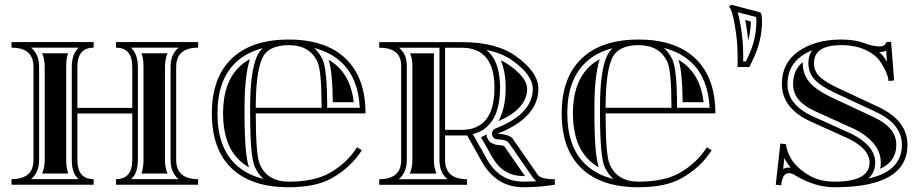

<svg xmlns="http://www.w3.org/2000/svg" viewBox="-20 -789 3925 820"><path d="M742.9 -23.9Q708.5 -51.5 708.5 -106V-503.4Q708.5 -557.9 742.9 -585.4H539.3Q568.8 -557.9 568.8 -503.4V-106Q568.8 -47.6 539.3 -23.9ZM695.6 -47.9H584.2Q592.8 -73.2 592.8 -106V-503.4Q592.8 -541.7 584.2 -561.5H695.6Q684.6 -536.1 684.6 -503.4V-106Q684.6 -73.2 695.6 -47.9ZM544.9 -328.4V-503.4Q544.9 -585.4 475.6 -585.4V-609.4H826.2V-585.4Q732.4 -585.4 732.4 -503.4V-106Q732.4 -23.9 826.2 -23.9V0H475.6V-23.9Q544.9 -23.9 544.9 -106V-304.4H310.5V-106Q310.5 -23.9 379.9 -23.9V0H29.3V-23.9Q123 -23.9 123 -106V-503.4Q123 -585.4 29.3 -585.4V-609.4H379.9V-585.4Q310.5 -585.4 310.5 -503.4V-328.4ZM112.5 -23.9H316.2Q286.6 -47.6 286.6 -106V-503.4Q286.6 -557.9 316.2 -585.4H112.5Q147 -557.9 147 -503.4V-106Q147 -51.5 112.5 -23.9ZM159.9 -47.9Q170.9 -73.2 170.9 -106V-503.4Q170.9 -536.1 159.9 -561.5H271.2Q262.7 -541.7 262.7 -503.4V-106Q262.7 -73.2 271.2 -47.9Z M1212.9 -13.2Q1321.5 -13.2 1387 -49.8Q1461.2 -91.3 1504.9 -160.2L1525.1 -147.2Q1479 -74.7 1398.7 -28.8Q1329.6 10.7 1212.9 10.7Q1053.7 10.7 969.2 -70.1Q884.8 -150.9 884.8 -304.7Q884.8 -458 970.2 -539.3Q1054.9 -620.1 1212.9 -620.1Q1370.6 -620.1 1455.6 -539.3Q1541 -458 1541 -304.7H1072.3Q1072.3 -126.5 1089.8 -86.9Q1122.6 -13.2 1212.9 -13.2ZM1072.3 -328.6H1353.5Q1353.5 -486.6 1335.9 -524.7Q1303 -596.2 1212.9 -596.2Q1123.5 -596.2 1098.1 -536.4Q1072.3 -475.1 1072.3 -328.6ZM1048.3 -328.6Q1048.3 -480.2 1076.2 -545.7Q1082 -559.6 1090.8 -571Q1096.2 -577.9 1101.6 -583.3Q1032.2 -565.2 986.8 -522Q908.7 -447.8 908.7 -304.7Q908.7 -161.1 985.8 -87.4Q1032.7 -42.5 1105.7 -24.7Q1082 -45.2 1067.9 -77.1Q1048.3 -121.3 1048.3 -304.7ZM1321.5 -584Q1343.8 -564.5 1357.7 -534.7Q1377.4 -491.7 1377.4 -328.6H1516.6Q1510.5 -454.1 1439 -522Q1392.6 -566.2 1321.5 -584ZM1024.4 -328.6V-304.7Q1024.4 -127.4 1043.5 -74.2Q1020.5 -87.2 1002.2 -104.7Q932.6 -171.4 932.6 -304.7Q932.6 -437.5 1003.2 -504.6Q1022.7 -523.2 1047.4 -536.6Q1024.4 -466.3 1024.4 -328.6ZM1383.5 -533.7Q1405 -521.2 1422.6 -504.6Q1480 -450.2 1490.7 -352.5H1401.4Q1399.9 -484.6 1383.5 -533.7Z M2271.2 -15.1Q2266.1 -18.6 2262.5 -22.5L2257.3 -28.6L2150.1 -182.9Q2137.2 -192.6 2104 -194.1Q2095.2 -194.6 2089.1 -200Q2083 -205.3 2081.5 -214.1Q2080.1 -222.9 2084.1 -230Q2088.1 -237.1 2096.4 -240.2Q2178.5 -272.7 2216.9 -315.1Q2255.4 -357.4 2255.4 -409.7Q2255.4 -469.2 2166.7 -531.7Q2122.8 -562.7 2057.4 -575.7Q2064 -570.3 2070.3 -563.5Q2084.5 -548.3 2094.1 -528.6Q2103.8 -508.8 2109.7 -479.5Q2115.7 -450.2 2115.7 -414.6Q2115.7 -377.9 2110 -347.7Q2104.2 -317.4 2094.7 -296.6Q2085.2 -275.9 2071.5 -260Q2057.9 -244.1 2043.7 -234.9Q2029.8 -226.1 2012.7 -220.2Q2007.6 -218.5 1999.5 -216.1L2059.1 -109.9Q2086.2 -61.5 2125.1 -37.4Q2164.1 -13.2 2216.3 -13.2Q2243.4 -13.2 2271.2 -15.1ZM1856.9 -105.7V-585.2H1684.1Q1715.1 -560.5 1717.3 -514.2V-105.7Q1717.3 -51 1682.9 -23.7H1891.4Q1856.9 -51.3 1856.9 -105.7ZM1599.6 -609.1H1951.2Q2098.1 -609.1 2180.4 -551.3Q2279.3 -481.7 2279.3 -409.7Q2279.3 -286.9 2105.2 -218Q2149.7 -215.8 2168 -199L2276.9 -42.2Q2289.8 -23.7 2349.6 -23.7V0Q2281.5 10.7 2216.3 10.7Q2099.4 10.7 2038.3 -98.1L1975.3 -210.4H1880.9V-105.7Q1880.9 -23.7 1974.6 -23.7V0.2H1599.6V-23.7Q1693.4 -23.7 1693.4 -105.7V-513.7Q1689.9 -585.2 1599.6 -585.2ZM1880.9 -585.2V-234.4H1951.2Q2091.8 -234.4 2091.8 -414.6Q2091.8 -585.2 1951.2 -585.2ZM2034.4 -202.9Q2047.4 -207.8 2057.4 -215.3Q2057.9 -206.1 2061.8 -198Q2065.9 -189 2073.2 -182.1Q2091.6 -170.9 2102.8 -170.2Q2125.5 -168.5 2133.3 -165L2222.2 -37.1H2216.3Q2170.9 -37.1 2137.7 -57.6Q2104 -78.6 2080.1 -121.6ZM2118.9 -531.5Q2137.5 -522.9 2152.8 -512.2Q2231.4 -457 2231.4 -409.7Q2231.4 -366.7 2199.2 -331.1Q2169.4 -298.3 2108.6 -271.2Q2112.8 -278.6 2116.5 -286.6Q2127.2 -310.1 2133.5 -343.3Q2139.6 -375.7 2139.6 -414.6Q2139.6 -452.6 2133.3 -484.4Q2127.4 -511.5 2118.9 -531.5ZM1833 -105.7Q1833 -73 1844 -47.6H1730.2Q1741.2 -73 1741.2 -105.7V-514.9Q1740 -540.8 1731.2 -561.3H1833Z M2707 -13.2Q2815.7 -13.2 2881.1 -49.8Q2955.3 -91.3 2999 -160.2L3019.3 -147.2Q2973.1 -74.7 2892.8 -28.8Q2823.7 10.7 2707 10.7Q2547.9 10.7 2463.4 -70.1Q2378.9 -150.9 2378.9 -304.7Q2378.9 -458 2464.4 -539.3Q2549.1 -620.1 2707 -620.1Q2864.7 -620.1 2949.7 -539.3Q3035.2 -458 3035.2 -304.7H2566.4Q2566.4 -126.5 2584 -86.9Q2616.7 -13.2 2707 -13.2ZM2566.4 -328.6H2847.7Q2847.7 -486.6 2830.1 -524.7Q2797.1 -596.2 2707 -596.2Q2617.7 -596.2 2592.3 -536.4Q2566.4 -475.1 2566.4 -328.6ZM2542.5 -328.6Q2542.5 -480.2 2570.3 -545.7Q2576.2 -559.6 2585 -571Q2590.3 -577.9 2595.7 -583.3Q2526.4 -565.2 2481 -522Q2402.8 -447.8 2402.8 -304.7Q2402.8 -161.1 2480 -87.4Q2526.9 -42.5 2599.9 -24.7Q2576.2 -45.2 2562 -77.1Q2542.5 -121.3 2542.5 -304.7ZM2815.7 -584Q2837.9 -564.5 2851.8 -534.7Q2871.6 -491.7 2871.6 -328.6H3010.7Q3004.6 -454.1 2933.1 -522Q2886.7 -566.2 2815.7 -584ZM2518.6 -328.6V-304.7Q2518.6 -127.4 2537.6 -74.2Q2514.6 -87.2 2496.3 -104.7Q2426.8 -171.4 2426.8 -304.7Q2426.8 -437.5 2497.3 -504.6Q2516.8 -523.2 2541.5 -536.6Q2518.6 -466.3 2518.6 -328.6ZM2877.7 -533.7Q2899.2 -521.2 2916.7 -504.6Q2974.1 -450.2 2984.9 -352.5H2895.5Q2894 -484.6 2877.7 -533.7Z M3154.1 -526.9H3165.3L3175.3 -547.1Q3210.4 -621.3 3210.4 -698Q3210.4 -708.3 3209.5 -716.1L3130.6 -736.8Q3136 -718 3142.1 -684.8Q3154.1 -615.7 3154.1 -553.7ZM3175.3 -615.2Q3172.1 -651.1 3165.5 -689L3162.8 -703.6L3186.5 -697.3Q3186.5 -655.8 3175.3 -615.2ZM3180.4 -502.9H3130.1V-553.7Q3130.1 -613.5 3118.4 -680.7Q3106.7 -747.6 3093.8 -760.7L3102.1 -769L3227.3 -736.1Q3234.4 -729 3234.4 -698Q3234.4 -616 3196.8 -536.9Z M3768.3 -525.1 3764.6 -572.8Q3758.3 -569.6 3750.2 -567.9Q3749.8 -567.9 3735.6 -566.7H3735.1Q3749.5 -554 3759.3 -539.3Q3764.2 -532 3768.3 -525.1ZM3324.7 -67.1Q3332.3 -71.5 3339.8 -72.8Q3349.4 -74 3357.2 -72.8Q3340.6 -92 3329.8 -114ZM3688.2 -26.4Q3726.6 -34.9 3754.4 -48.8Q3782.2 -62.7 3799.1 -81.4Q3815.9 -100.1 3823.9 -122.1Q3831.8 -144 3831.8 -170.7Q3831.8 -214.1 3804.9 -249.1Q3778.1 -284.2 3720.5 -311L3544.7 -393.1Q3499 -414.8 3473.1 -436Q3432.4 -469.2 3432.4 -519.3Q3432.4 -551.8 3448.5 -574.5Q3425 -564.9 3405 -551Q3343.3 -508.5 3343.3 -430.2Q3343.3 -386.5 3368.7 -353Q3395.5 -317.6 3453.4 -291.3L3619.4 -216.1Q3717.8 -165 3717.8 -95Q3717.8 -52.2 3688.2 -26.4ZM3764.2 -608.4 3785.6 -610.8 3798.6 -445.6 3774.7 -443.1Q3771.5 -478.5 3739.5 -525.9Q3719.2 -555.9 3676.1 -576Q3633.1 -596.2 3572.3 -596.2Q3456.3 -596.2 3456.3 -519.3Q3456.3 -480.7 3488.3 -454.6Q3512 -435.3 3554.9 -414.8L3730.7 -332.8Q3855.5 -274.2 3855.7 -170.7Q3855.7 10.7 3545.2 10.7Q3502.7 10.7 3463.4 -1Q3416.7 -15.1 3377.9 -39.1Q3361.1 -49.6 3348.9 -49.6Q3321.3 -49.6 3316.4 2.4L3293 0L3312.7 -175.8L3336.7 -173.3Q3348.6 -88.1 3440.9 -36.9Q3483.6 -13.2 3545.2 -13.2Q3693.8 -13.2 3693.8 -95Q3693.8 -150.6 3608.9 -194.6L3443.6 -269.5Q3380.1 -298.3 3349.6 -338.6Q3319.6 -378.2 3319.3 -430.2Q3319.3 -521.2 3391.4 -570.8Q3463.1 -620.1 3572.3 -620.1Q3630.1 -620.1 3669.2 -605.5Q3709 -590.6 3735.6 -590.6Q3761 -590.6 3764.2 -608.4ZM3739 -68.1Q3741.7 -81.1 3741.7 -95Q3741.7 -137.5 3713.4 -173.3Q3685.1 -209.2 3629.9 -237.5L3463.4 -313Q3410.9 -336.7 3387.7 -367.4Q3367.2 -394.5 3367.2 -430.2V-430.7Q3367.2 -489.7 3408.4 -523.9V-519.3Q3408.4 -458 3458 -417.5Q3486.1 -394.5 3534.4 -371.6L3710.4 -289.3Q3762.7 -264.9 3785.9 -234.6Q3807.9 -206.1 3807.9 -170.7V-170.4Q3807.9 -148.4 3801.3 -130.4Q3794.9 -112.8 3781.2 -97.4Q3767.3 -82 3743.7 -70.3Z"/></svg>

Font: itsadzokeS01
Style: Regular
Weight: 600
Width: 6
Version: Version 0.46